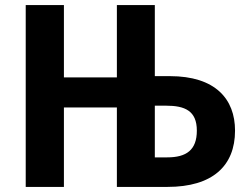

<svg xmlns="http://www.w3.org/2000/svg" viewBox="-20 -734 978 754"><path d="M81 0H231V-312H439V0H638C814 0 903 -82 903 -221C903 -345 826 -435 647 -435H588V-714H439V-430H231V-714H81ZM588 -116V-319H632C706 -319 753 -299 753 -221C753 -145 712 -116 637 -116Z"/></svg>

Font: Noto Sans Display
Style: Bold
Weight: 700
Designer: Monotype Design Team
Foundry: Monotype Imaging Inc.
Version: Version 1.900